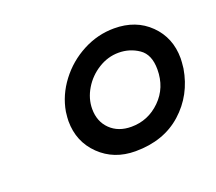

<svg xmlns="http://www.w3.org/2000/svg" viewBox="-65 -812 530 472"><g transform="rotate(-20 200.0 -576.0)"><path d="M398 -576Q400 -594 400 -602Q400 -656 364 -691.5Q328 -727 271 -727Q228 -727 189 -706.5Q150 -686 123.5 -651Q97 -616 90 -575Q88 -559 88 -551Q88 -497 125 -461Q162 -425 218 -425Q292 -425 339.5 -467.5Q387 -510 398 -576ZM337 -596Q337 -548 305 -516.5Q273 -485 229 -485Q195 -485 174 -505.5Q153 -526 153 -559Q153 -586 168 -611Q183 -636 208 -651.5Q233 -667 261 -667Q290 -667 313.5 -651Q337 -635 337 -596Z"/></g></svg>

Font: Geom
Style: Italic
Weight: 400
Italic angle: -10°
Version: Version 1.102